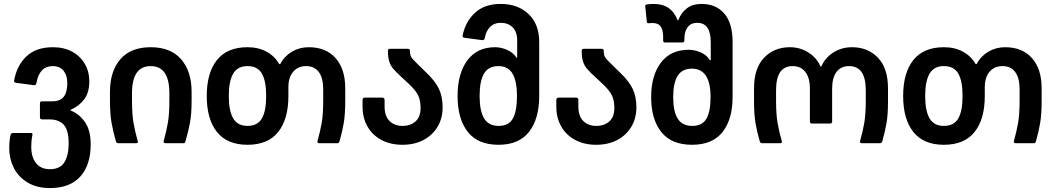

<svg xmlns="http://www.w3.org/2000/svg" viewBox="-20 -728 5370 976"><path d="M27 26Q27 -15 34 -43Q38 -52 45 -52H136Q147 -52 145 -43Q139 -17 139 21Q139 70 163 101Q187 132 234 132Q286 132 307.5 96.5Q329 61 329 1Q329 -66 304.5 -93.5Q280 -121 231 -121H194Q183 -121 183 -132V-203Q183 -213 194 -213H246Q285 -213 303.5 -235.5Q322 -258 322 -306Q322 -345 303 -368.5Q284 -392 248 -392Q180 -392 165 -305Q163 -299 160.5 -296.5Q158 -294 152 -295L62 -307Q56 -308 53.5 -310.5Q51 -313 52 -320Q66 -396 115 -442Q164 -488 249 -488Q305 -488 346.5 -465.5Q388 -443 411 -403.5Q434 -364 434 -314Q434 -257 407.5 -222.5Q381 -188 343 -172Q339 -170 338.5 -168Q338 -166 342 -165Q384 -148 412.5 -106.5Q441 -65 441 6Q441 111 388 169.5Q335 228 234 228Q166 228 119 199Q72 170 49.5 124Q27 78 27 26Z M651 -254V-218Q651 -148 658.5 -104.5Q666 -61 680 -11L681 -7Q681 0 671 0H581Q572 0 569 -10Q555 -60 547 -104Q539 -148 539 -218V-261Q539 -365 591.5 -426.5Q644 -488 746 -488Q848 -488 901 -426.5Q954 -365 954 -261V-218Q954 -149 946 -105.5Q938 -62 923 -10Q921 -4 919 -2Q917 0 912 0H822Q809 0 812 -11Q826 -61 833.5 -104.5Q841 -148 841 -218V-254Q841 -392 746 -392Q651 -392 651 -254Z M1031 -240Q1031 -358 1083 -423Q1135 -488 1238 -488Q1293 -488 1334.5 -465.5Q1376 -443 1399 -403Q1402 -400 1405 -403Q1426 -443 1464.5 -465.5Q1503 -488 1549 -488Q1637 -488 1686 -432.5Q1735 -377 1735 -279V-218Q1735 -148 1727.5 -103Q1720 -58 1706 -10Q1704 -4 1702 -2Q1700 0 1695 0H1604Q1591 0 1594 -11Q1608 -61 1615.5 -104.5Q1623 -148 1623 -218V-274Q1623 -332 1600.5 -362Q1578 -392 1536 -392Q1495 -392 1470.5 -363.5Q1446 -335 1446 -285V-240Q1446 -122 1394 -57Q1342 8 1238 8Q1135 8 1083 -57Q1031 -122 1031 -240ZM1238 -88Q1289 -88 1311 -125.5Q1333 -163 1333 -240Q1333 -317 1311 -354.5Q1289 -392 1238 -392Q1188 -392 1165.5 -354Q1143 -316 1143 -240Q1143 -164 1165.5 -126Q1188 -88 1238 -88Z M1823 -185V-219Q1823 -232 1835 -232H1922Q1935 -232 1935 -219V-187Q1935 -138 1960 -113Q1985 -88 2026 -88Q2067 -88 2092.5 -111Q2118 -134 2118 -179Q2118 -215 2106.5 -241Q2095 -267 2059 -301L2019 -338Q1992 -363 1978.5 -379Q1965 -395 1958.5 -416Q1952 -437 1952 -470Q1952 -480 1963 -480H2053Q2064 -480 2064 -470Q2064 -448 2071 -437Q2078 -426 2107 -398L2148 -358Q2193 -315 2211.5 -275.5Q2230 -236 2230 -183Q2230 -126 2204 -83Q2178 -40 2132 -16Q2086 8 2026 8Q1965 8 1919 -16.5Q1873 -41 1848 -85Q1823 -129 1823 -185Z M2306 -240Q2306 -354 2355.5 -421Q2405 -488 2497 -488Q2527 -488 2557.5 -474.5Q2588 -461 2604 -437Q2605 -434 2607 -434.5Q2609 -435 2609 -438V-523Q2609 -566 2586 -589Q2563 -612 2525 -612Q2491 -612 2470.5 -590.5Q2450 -569 2444 -533Q2441 -523 2431 -524L2341 -536Q2329 -538 2332 -549Q2346 -618 2394.5 -663Q2443 -708 2525 -708Q2613 -708 2667 -656.5Q2721 -605 2721 -514V-240Q2721 -124 2669.5 -58Q2618 8 2514 8Q2409 8 2357.5 -58Q2306 -124 2306 -240ZM2515 -88Q2566 -88 2587 -125.5Q2608 -163 2608 -241Q2608 -313 2586 -352.5Q2564 -392 2513 -392Q2463 -392 2440.5 -354Q2418 -316 2418 -240Q2418 -164 2441 -126Q2464 -88 2515 -88Z M2808 -185V-219Q2808 -232 2820 -232H2907Q2920 -232 2920 -219V-187Q2920 -138 2945 -113Q2970 -88 3011 -88Q3052 -88 3077.5 -111Q3103 -134 3103 -179Q3103 -215 3091.5 -241Q3080 -267 3044 -301L3004 -338Q2977 -363 2963.5 -379Q2950 -395 2943.5 -416Q2937 -437 2937 -470Q2937 -480 2948 -480H3038Q3049 -480 3049 -470Q3049 -448 3056 -437Q3063 -426 3092 -398L3133 -358Q3178 -315 3196.5 -275.5Q3215 -236 3215 -183Q3215 -126 3189 -83Q3163 -40 3117 -16Q3071 8 3011 8Q2950 8 2904 -16.5Q2858 -41 2833 -85Q2808 -129 2808 -185Z M3290 -234Q3290 -344 3339.5 -409.5Q3389 -475 3481 -475Q3511 -475 3542 -461.5Q3573 -448 3587 -424Q3589 -421 3591 -422Q3593 -423 3593 -425V-513Q3593 -562 3576 -587Q3559 -612 3524 -612Q3492 -612 3475.5 -589.5Q3459 -567 3459 -533V-522Q3459 -512 3448 -512H3361Q3351 -512 3351 -522V-540Q3351 -577 3337.5 -594.5Q3324 -612 3294 -611L3277 -610Q3268 -610 3268 -617L3260 -696V-698Q3260 -703 3265 -705Q3282 -708 3304 -708Q3349 -708 3379 -687Q3409 -666 3423 -628Q3426 -621 3429 -628Q3443 -664 3472 -686Q3501 -708 3546 -708Q3620 -708 3662 -659Q3704 -610 3704 -515V-234Q3704 -122 3653 -57Q3602 8 3498 8Q3393 8 3341.5 -57Q3290 -122 3290 -234ZM3499 -88Q3550 -88 3571 -124.5Q3592 -161 3592 -235Q3592 -379 3497 -379Q3447 -379 3424.5 -342Q3402 -305 3402 -234Q3402 -162 3425 -125Q3448 -88 3499 -88Z M4157 -394Q4176 -436 4217.5 -462Q4259 -488 4311 -488Q4391 -488 4442.5 -435Q4494 -382 4494 -279V-213Q4494 -146 4486.5 -102Q4479 -58 4465 -10Q4462 0 4453 0H4362Q4349 0 4352 -11Q4366 -59 4373.5 -104Q4381 -149 4381 -213V-270Q4381 -392 4296 -392Q4254 -392 4232 -362Q4210 -332 4210 -278V-110Q4210 -100 4199 -100H4108Q4097 -100 4097 -110V-278Q4097 -332 4074 -362Q4051 -392 4009 -392Q3925 -392 3925 -270V-213Q3925 -149 3932.5 -104Q3940 -59 3954 -11L3955 -7Q3955 0 3945 0H3854Q3845 0 3842 -10Q3828 -58 3820.5 -102Q3813 -146 3813 -213V-279Q3813 -382 3864.5 -435Q3916 -488 3995 -488Q4046 -488 4088 -462Q4130 -436 4149 -394Q4152 -384 4157 -394Z M4571 -240Q4571 -358 4623 -423Q4675 -488 4778 -488Q4833 -488 4874.5 -465.5Q4916 -443 4939 -403Q4942 -400 4945 -403Q4966 -443 5004.5 -465.5Q5043 -488 5089 -488Q5177 -488 5226 -432.5Q5275 -377 5275 -279V-218Q5275 -148 5267.5 -103Q5260 -58 5246 -10Q5244 -4 5242 -2Q5240 0 5235 0H5144Q5131 0 5134 -11Q5148 -61 5155.5 -104.5Q5163 -148 5163 -218V-274Q5163 -332 5140.5 -362Q5118 -392 5076 -392Q5035 -392 5010.5 -363.5Q4986 -335 4986 -285V-240Q4986 -122 4934 -57Q4882 8 4778 8Q4675 8 4623 -57Q4571 -122 4571 -240ZM4778 -88Q4829 -88 4851 -125.5Q4873 -163 4873 -240Q4873 -317 4851 -354.5Q4829 -392 4778 -392Q4728 -392 4705.5 -354Q4683 -316 4683 -240Q4683 -164 4705.5 -126Q4728 -88 4778 -88Z"/></svg>

Font: Barlow GEO Semi Bold
Style: Regular
Weight: 600
Designer: Jeremy Tribby
Foundry: Tribby Type
Version: Version 1.408